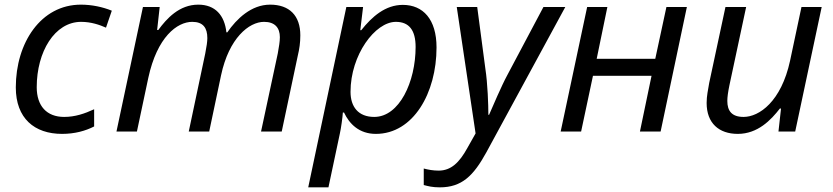

<svg xmlns="http://www.w3.org/2000/svg" viewBox="-20 -566 3584 826"><path d="M247 10C302 10 348 -3 385 -22V-96C344 -77 303 -63 256 -63C181 -63 138 -110 138 -191C138 -343 215 -472 329 -472C372 -472 409 -459 436 -447L461 -520C422 -536 375 -546 328 -546C156 -546 48 -382 48 -190C48 -57 128 10 247 10Z M569 0 618 -231C656 -407 742 -472 807 -472C854 -472 872 -446 872 -402C872 -388 869 -366 863 -336L792 0H880L931 -242C965 -402 1051 -472 1116 -472C1163 -472 1184 -446 1184 -406C1184 -386 1180 -365 1175 -336L1103 0H1192L1261 -326C1268 -355 1272 -382 1272 -414C1272 -499 1225 -546 1142 -546C1061 -546 998 -485 958 -427H954C946 -500 906 -546 833 -546C751 -546 697 -486 661 -437H656L667 -536H595L481 0Z M1393 240 1442 9C1447 -12 1454 -63 1455 -82H1460C1483 -33 1525 10 1597 10C1758 10 1858 -166 1858 -362C1858 -483 1800 -545 1713 -545C1638 -545 1581 -495 1534 -436H1530L1542 -536H1470L1306 240ZM1590 -63C1521 -63 1488 -107 1488 -171C1488 -330 1594 -472 1683 -472C1740 -472 1768 -436 1768 -364C1768 -214 1698 -63 1590 -63Z M1872 240C1967 240 2017 190 2072 90L2412 -536H2318L2162 -242C2139 -200 2097 -102 2084 -72H2081C2081 -113 2078 -207 2068 -271L2033 -536H1945L2026 8L1991 70C1956 134 1920 168 1867 168C1843 168 1822 164 1803 159V230C1822 235 1840 240 1872 240Z M2392 0H2480L2531 -240H2783L2733 0H2822L2935 -536H2847L2799 -313H2547L2593 -536H2506Z M3020 -123C3020 -36 3073 10 3154 10C3240 10 3297 -50 3335 -99H3340L3329 0H3401L3515 -536H3428L3379 -305C3341 -129 3246 -63 3179 -63C3128 -63 3109 -89 3109 -132C3109 -148 3112 -170 3118 -199L3190 -536H3101L3031 -209C3026 -178 3020 -154 3020 -123Z"/></svg>

Font: BC Sans
Style: Italic
Weight: 400
Italic angle: -12°
Designer: Monotype Design Team
Designer: Province of B.C.
Foundry: Monotype Imaging Inc.
Version: Version 2.000;GOOG;noto-source:20170915:90ef993387c0